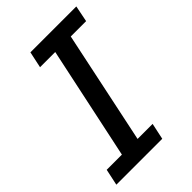

<svg xmlns="http://www.w3.org/2000/svg" viewBox="-202 -749 831 831"><g transform="rotate(-45 213.5 -334.0)"><path d="M4 0 20 -75H113L223 -593H130L146 -668H427L412 -593H318L209 -75H301L285 0Z"/></g></svg>

Font: Atkinson Hyperlegible
Style: Italic
Weight: 400
Italic angle: -12°
Designer: Elliott Scott, Megan Eiswerth, Linus Boman, Theodore Petrosky
Foundry: Braille Institute
Version: Version 1.006; ttfautohint (v1.8.3)